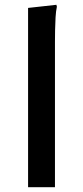

<svg xmlns="http://www.w3.org/2000/svg" viewBox="-20 -780 345 800"><path d="M97 -747 215 -760 217 -752Q213 -734 211.5 -707.5Q210 -681 209.5 -653.5Q209 -626 209 -606V0H97Z"/></svg>

Font: Kufam Medium
Style: Italic
Weight: 500
Italic angle: -11°
Designer: Artur Schmal
Foundry: Original Type
Version: Version 1.301; ttfautohint (v1.8.3)